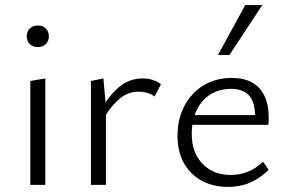

<svg xmlns="http://www.w3.org/2000/svg" viewBox="-20 -726 1122 754"><path d="M99 0V-408L158 -418V0ZM129 -541Q109 -541 97 -553Q85 -565 85 -583Q85 -602 97 -614Q109 -626 129 -626Q148 -626 160 -614Q172 -602 172 -583Q172 -565 160 -553Q148 -541 129 -541Z M337 0V-408L386 -418L396 -309V0ZM386 -260 371 -285Q404 -347 445.5 -382.5Q487 -418 541 -418Q561 -418 580 -412Q599 -406 612 -395L587 -347Q576 -356 559 -361Q542 -366 524 -366Q483 -366 450 -338.5Q417 -311 386 -260Z M875 8Q817 8 772 -16.5Q727 -41 702 -86Q677 -131 677 -193Q677 -261 705.5 -312.5Q734 -364 781.5 -392Q829 -420 890 -420Q962 -420 998.5 -379.5Q1035 -339 1035 -267Q1035 -259 1035 -251Q1035 -243 1034 -236H982V-267Q982 -323 959 -350Q936 -377 887 -377Q842 -377 807 -355.5Q772 -334 752.5 -294Q733 -254 733 -200Q733 -126 775.5 -82.5Q818 -39 886 -39Q921 -39 952 -51Q983 -63 1013 -91L1035 -59Q1009 -34 982.5 -19Q956 -4 929 2Q902 8 875 8ZM712 -236 720 -274H1025V-236ZM836 -510 943 -706H1010L881 -510Z"/></svg>

Font: Ysabeau Office Light
Style: Regular
Weight: 300
Designer: Christian Thalmann (Catharsis Fonts)
Version: Version 2.001;gftools[0.9.30]; featfreeze: tnum,lnum,ss02